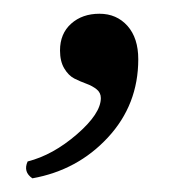

<svg xmlns="http://www.w3.org/2000/svg" viewBox="-20 -120 263 278"><path d="M180.2 -34.2Q180.2 31.7 136.2 79.1Q92.3 126.5 26.9 138.2Q13.2 128.9 20 113.8Q56.6 104.5 91.3 74.5Q126 44.4 126 22Q126 14.2 119.9 9.3Q113.8 4.4 105 1.2Q96.2 -2 87.6 -6.3Q79.1 -10.7 73 -21Q66.9 -31.2 66.9 -46.9Q66.9 -71.3 83 -85.7Q99.1 -100.1 124 -100.1Q148.9 -100.1 164.6 -82.5Q180.2 -64.9 180.2 -34.2Z"/></svg>

Font: Common Serif News
Style: Italic
Weight: 450
Italic angle: -12°
Designer: Philipp H. Poll, Khaled Hosny
Foundry: Stefan Peev, Context Ltd.
Version: Version 1.026